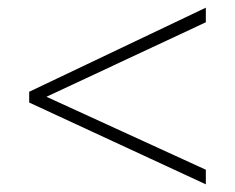

<svg xmlns="http://www.w3.org/2000/svg" viewBox="-20 -605 612 500"><path d="M516 -125V-163L101 -353L516 -547V-585L56 -366V-338Z"/></svg>

Font: Noto Sans Sinhala UI ExtraLight
Style: Regular
Weight: 200
Designer: Jelle Bosma - Monotype Design Team
Foundry: Monotype Imaging Inc.
Version: Version 2.006